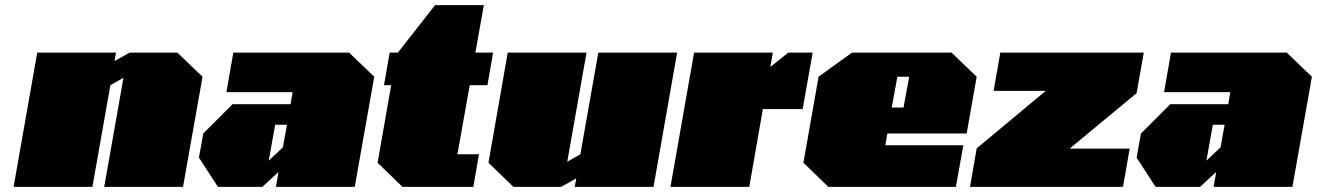

<svg xmlns="http://www.w3.org/2000/svg" viewBox="-20 -728 5131 748"><path d="M33 0 125 -523H432L426 -490L485 -523H671L769 -429L693 0H386L461 -425L410 -396L340 0Z M829 0 755 -114 772 -208 886 -322H1112L1120 -369H862L889 -523H1340L1438 -429L1362 0H1055L1065 -58L1002 0ZM1027 -102 1082 -154 1098 -242H1052Z M1548 0 1451 -94 1504 -396H1476L1498 -523H1530L1675 -708H1865L1832 -523H1901L1879 -396H1810L1762 -127H1846L1824 0Z M1980 0 1883 -94 1958 -523H2265L2190 -98L2241 -127L2311 -523H2618L2526 0H2219L2225 -33L2166 0Z M2592 0 2684 -523H2991L2981 -467L3051 -523H3146L3107 -303H2952L2899 0Z M3207 0 3110 -94 3169 -429 3299 -523H3687L3785 -429L3746 -208H3437L3429 -162H3733L3704 0ZM3454 -309H3500L3522 -429H3476Z M3759 0 3785 -150 4054 -374H3851L3877 -523H4436L4408 -365L4147 -149H4381L4355 0Z M4482 0 4408 -114 4425 -208 4539 -322H4765L4773 -369H4515L4542 -523H4993L5091 -429L5015 0H4708L4718 -58L4655 0ZM4680 -102 4735 -154 4751 -242H4705Z"/></svg>

Font: Tomorrow Black
Style: Italic
Weight: 900
Italic angle: -10°
Designer: Tony de Marco, Monica Rizzolli
Foundry: Just in Type
Version: Version 2.002